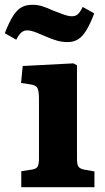

<svg xmlns="http://www.w3.org/2000/svg" viewBox="-55 -783 438 803"><path d="M34 0V-67L80 -74Q97 -77 102.5 -86.5Q108 -96 108 -123V-368Q108 -403 101.5 -415Q95 -427 72 -430L33 -436L40 -507L252 -518L267 -510V-121Q267 -96 272.5 -87Q278 -78 295 -74L340 -66V0ZM228 -607Q205 -607 183.5 -613Q162 -619 135 -631Q114 -640 100.5 -645.5Q87 -651 77 -653.5Q67 -656 58 -656Q46 -656 35.5 -648Q25 -640 13 -617L-35 -644Q-17 -690 -0.5 -716Q16 -742 35 -752.5Q54 -763 80 -763Q103 -763 123 -756.5Q143 -750 169 -738Q197 -727 214.5 -721Q232 -715 246 -715Q261 -715 270.5 -723.5Q280 -732 291 -754L339 -727Q322 -682 306 -656Q290 -630 271.5 -618.5Q253 -607 228 -607Z"/></svg>

Font: Literata 18pt
Style: Bold
Weight: 700
Designer: Latin by Veronika Burian and Jose Scaglione. Greek by Irene Vlachou. Cyrillic by Vera Evstafieva.
Foundry: TypeTogether
Version: Version 3.103;gftools[0.9.29]